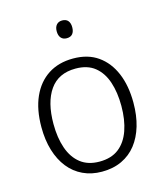

<svg xmlns="http://www.w3.org/2000/svg" viewBox="-111 -813 777 907"><g transform="rotate(-15 278.0 -359.5)"><path d="M503 -267Q503 -204 488 -153.5Q473 -103 444.5 -66.5Q416 -30 373.5 -10Q331 10 276 10Q225 10 183.5 -9.5Q142 -29 113 -65.5Q84 -102 68.5 -153Q53 -204 53 -267Q53 -353 80.5 -414.5Q108 -476 159 -509Q210 -542 281 -542Q353 -542 402 -507.5Q451 -473 477 -411.5Q503 -350 503 -267ZM112 -267Q112 -199 130 -147.5Q148 -96 184.5 -67.5Q221 -39 277 -39Q335 -39 371.5 -67.5Q408 -96 426 -147.5Q444 -199 444 -267Q444 -333 427 -384Q410 -435 374 -464Q338 -493 280 -493Q196 -493 154 -433Q112 -373 112 -267ZM278 -729Q297 -729 306.5 -717.5Q316 -706 316 -686Q316 -665 306.5 -653.5Q297 -642 278 -642Q260 -642 250 -653.5Q240 -665 240 -686Q240 -706 250 -717.5Q260 -729 278 -729Z"/></g></svg>

Font: Noto Sans Display Light
Style: Regular
Weight: 300
Designer: Monotype Design Team
Foundry: Monotype Imaging Inc.
Version: Version 2.003